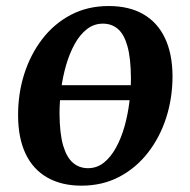

<svg xmlns="http://www.w3.org/2000/svg" viewBox="-20 -588 613 621"><path d="M421.5 -264H152.5L159.5 -312.5H427.5ZM331.5 -568.5Q397.5 -568.5 443.2 -542.2Q489 -516 513.2 -465.5Q537.5 -415 538 -342Q538 -271.5 517.8 -208Q497.5 -144.5 459 -94.8Q420.5 -45 366 -16.2Q311.5 12.5 243.5 12.5Q179 12.5 133 -13.8Q87 -40 63 -90.2Q39 -140.5 38.5 -213Q38 -284 58.2 -348Q78.5 -412 116.8 -461.8Q155 -511.5 209.2 -540Q263.5 -568.5 331.5 -568.5ZM313 -511.5Q283.5 -511.5 260.8 -493.5Q238 -475.5 221.2 -445Q204.5 -414.5 193.5 -376.2Q182.5 -338 177.5 -297.8Q172.5 -257.5 172.5 -220Q173 -156 184.2 -117.5Q195.5 -79 216 -61.5Q236.5 -44 264.5 -44Q293.5 -44 316 -62Q338.5 -80 355.2 -110.5Q372 -141 382.8 -179.2Q393.5 -217.5 398.5 -258Q403.5 -298.5 403.5 -336Q403 -400 392.2 -438.5Q381.5 -477 361.5 -494.2Q341.5 -511.5 313 -511.5Z"/></svg>

Font: Merriweather SemiBold
Style: Italic
Weight: 600
Italic angle: -7.8°
Version: Version 2.101